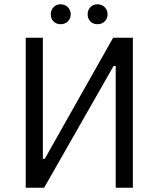

<svg xmlns="http://www.w3.org/2000/svg" viewBox="-20 -876 740 896"><path d="M100 0H186L510 -568H520V0H600V-700H508L189 -135H180V-700H100ZM262.8 -763Q283 -763 296.5 -776Q310 -789 310 -809Q310 -829 296.5 -842.5Q283 -856 262.8 -856Q242.7 -856 229.8 -842.5Q217 -829 217 -809Q217 -789 229.8 -776Q242.7 -763 262.8 -763ZM434.8 -763Q455 -763 468.5 -776Q482 -789 482 -809Q482 -829 468.5 -842.5Q455 -856 434.8 -856Q414.7 -856 401.8 -842.5Q389 -829 389 -809Q389 -789 401.8 -776Q414.7 -763 434.8 -763Z"/></svg>

Font: Fixel Variable
Style: Regular
Weight: 100
Width: 3
Designer: AlfaBravo + MacPaw
Foundry: Kyrylo Tkachov, Marchela Mozhyna, Serhii Makarenko, Maria Weinstein, Zakhar Kryvoshyya
Version: Version 1.211